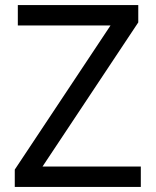

<svg xmlns="http://www.w3.org/2000/svg" viewBox="-20 -734 612 754"><path d="M533 0H38V-68L414 -634H50V-714H523V-646L147 -80H533Z"/></svg>

Font: loriya05
Style: Book
Weight: 400
Designer: Jelle Bosma - Monotype Design Team
Foundry: Monotype Imaging Inc.
Version: Version 2.003